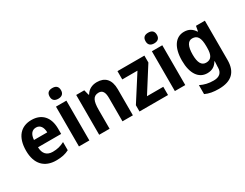

<svg xmlns="http://www.w3.org/2000/svg" viewBox="-95 -1403 2917 2285"><g transform="rotate(-30 1363.5 -260.5)"><path d="M280 -556C134 -556 43 -458 43 -270C43 -86 140 10 298 10C374 10 426 -2 476 -28V-140C422 -112 375 -100 314 -100C232 -100 189 -148 187 -235H505V-308C505 -465 421 -556 280 -556ZM283 -451C341 -451 370 -403 371 -334H189C194 -413 229 -451 283 -451Z M686 -761C639 -761 608 -741 608 -687C608 -635 640 -614 686 -614C731 -614 764 -635 764 -687C764 -741 732 -761 686 -761ZM757 -547H614V0H757Z M1180 -557C1112 -557 1059 -528 1028 -475H1021L1003 -547H892V0H1035V-259C1035 -380 1059 -438 1136 -438C1190 -438 1212 -398 1212 -320V0H1355V-358C1355 -493 1289 -557 1180 -557Z M1838 0V-113H1614L1829 -452V-547H1459V-433H1668L1446 -86V0Z M2004 -761C1957 -761 1926 -741 1926 -687C1926 -635 1958 -614 2004 -614C2049 -614 2082 -635 2082 -687C2082 -741 2050 -761 2004 -761ZM2075 -547H1932V0H2075Z M2377 -557C2260 -557 2186 -453 2186 -271C2186 -91 2259 10 2375 10C2443 10 2486 -20 2516 -71H2521C2519 -49 2517 -18 2517 1V13C2517 87 2473 123 2396 123C2327 123 2273 110 2215 82V205C2268 230 2325 240 2400 240C2579 240 2660 153 2660 -7V-547H2538L2525 -477H2520C2487 -529 2443 -557 2377 -557ZM2422 -440C2495 -440 2523 -388 2523 -276V-252C2523 -152 2494 -106 2425 -106C2363 -106 2332 -158 2332 -269C2332 -381 2363 -440 2422 -440Z"/></g></svg>

Font: Noto Sans Thai Looped SemiCondensed
Style: Bold
Weight: 700
Width: 4
Designer: Sasikarn Vongin, Ben Mitchell
Foundry: The Fontpad Ltd
Version: Version 1.001